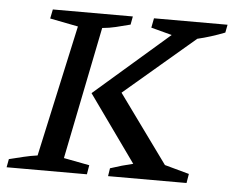

<svg xmlns="http://www.w3.org/2000/svg" viewBox="-43 -574 761 624"><g transform="rotate(5 337.5 -262.0)"><path d="M0 0 5 -27Q29 -33 52 -38.5Q75 -44 97 -47L191 -476L99 -494L105 -524H366L361 -497Q334 -490 313.5 -485Q293 -480 270 -478L183 -46L267 -30L262 0ZM331 0 335 -26Q374 -39 409 -47L254 -264L497 -475L429 -493L435 -524H675L670 -498Q624 -480 581 -470L351 -274L512 -52L592 -30L587 0Z"/></g></svg>

Font: Piazzolla SC
Style: Italic
Weight: 400
Italic angle: -11.3°
Designer: Juan Pablo del Peral
Foundry: Huerta Tipografica
Version: Version 1.330